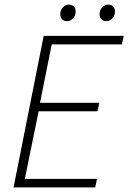

<svg xmlns="http://www.w3.org/2000/svg" viewBox="-20 -815 558 835"><path d="M272 -723Q258 -723 250 -731Q242 -739 242 -753Q242 -771 253.5 -783Q265 -795 279 -795Q293 -795 301 -787Q309 -779 309 -764Q309 -747 297.5 -735Q286 -723 272 -723ZM443 -723Q429 -723 421 -731Q413 -739 413 -753Q413 -771 424.5 -783Q436 -795 450 -795Q464 -795 472 -787Q480 -779 480 -764Q480 -747 468.5 -735Q457 -723 443 -723ZM39 0 170 -659H518L510 -622H205L154 -368H412L404 -331H148L88 -37H402L394 0Z"/></svg>

Font: TypoPRO Source Sans Pro
Style: Italic
Weight: 300
Italic angle: -11°
Designer: Paul D. Hunt
Foundry: Adobe Systems Incorporated
Version: Version 1.075;PS 2.000;hotconv 1.0.86;makeotf.lib2.5.63406